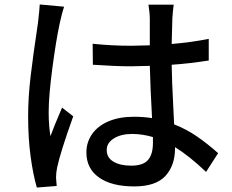

<svg xmlns="http://www.w3.org/2000/svg" viewBox="-20 -797 1040 860"><path d="M247 -690Q231 -616 214.5 -491.5Q198 -367 198 -294Q198 -236 206 -187Q219 -224 258 -315L308 -276Q250 -114 236 -47Q231 -24 231 -1L234 36L145 43Q128 -15 117 -97Q106 -179 106 -275Q106 -362 117.5 -458Q129 -554 146 -666L150 -694Q157 -753 158 -777L267 -767Q258 -741 247 -690ZM572 -197Q522 -197 490 -177Q458 -157 458 -125Q458 -91 488 -73Q518 -55 568 -55Q621 -55 643 -80.5Q665 -106 665 -156V-183Q618 -197 572 -197ZM752 -714 749 -600Q835 -607 915 -623V-526Q826 -512 749 -507Q750 -434 756 -322Q758 -294 760 -240Q816 -218 863.5 -185Q911 -152 957 -111L903 -27Q827 -99 764 -138V-133Q764 -56 721 -9Q678 38 581 38Q480 38 423.5 -2Q367 -42 367 -114Q367 -160 392.5 -196.5Q418 -233 466 -253.5Q514 -274 580 -274Q622 -274 661 -268Q654 -392 651 -502L567 -500Q498 -500 396 -507L395 -601Q481 -592 568 -592L651 -594V-712Q651 -738 645 -776H758Q754 -747 752 -714Z"/></svg>

Font: Sinter Medium
Style: Regular
Weight: 500
Foundry: Adobe & rsms
Version: Version 1.000